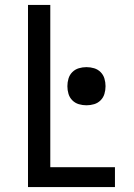

<svg xmlns="http://www.w3.org/2000/svg" viewBox="-20 -755 540 775"><path d="M93 0V-735H183V-80H444V0ZM329 -330Q313 -330 298 -334.5Q283 -339 272 -350Q261 -361 256.5 -376Q252 -391 252 -407Q252 -423 256.5 -438Q261 -453 272 -464Q283 -475 298 -479.5Q313 -484 329 -484Q345 -484 360 -479.5Q375 -475 386 -464Q397 -453 401.5 -438Q406 -423 406 -407Q406 -391 401.5 -376Q397 -361 386 -350Q375 -339 360 -334.5Q345 -330 329 -330Z"/></svg>

Font: Iosevka Term Medium
Style: Regular
Weight: 500
Monospace: yes
Designer: Belleve Invis
Foundry: Belleve Invis
Version: Version 26.3.1